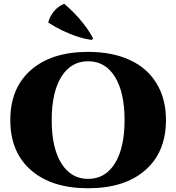

<svg xmlns="http://www.w3.org/2000/svg" viewBox="-20 -991 940 1025"><path d="M477 -785 470 -778Q398 -787 309 -830Q270 -849 237 -871Q259 -944 323 -971Q384 -918 424 -866.5Q464 -815 477 -785ZM450 -714Q579 -714 672.5 -671Q766 -628 816 -545.5Q866 -463 866 -350Q866 -179 755.5 -82.5Q645 14 450.5 14Q256 14 145.5 -82.5Q35 -179 35 -350Q35 -521 145.5 -617.5Q256 -714 450 -714ZM307.5 -119Q359 -36 450.5 -36Q542 -36 593.5 -119Q645 -202 645 -350Q645 -498 593.5 -581Q542 -664 450.5 -664Q359 -664 307.5 -581Q256 -498 256 -350Q256 -202 307.5 -119Z"/></svg>

Font: Cinzel Decorative Black
Style: Regular
Weight: 900
Designer: Natanael Gama
Version: Version 1.002;PS 001.002;hotconv 1.0.56;makeotf.lib2.0.21325